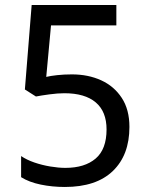

<svg xmlns="http://www.w3.org/2000/svg" viewBox="-20 -734 591 764"><path d="M238 10Q188 10 142 0.5Q96 -9 64 -29V-113Q86 -98 116.5 -87.5Q147 -77 180 -71.5Q213 -66 240 -66Q317 -66 360.5 -103Q404 -140 404 -219Q404 -290 361 -326.5Q318 -363 236 -363Q210 -363 176.5 -358.5Q143 -354 123 -350L79 -378L106 -714H443V-633H183L164 -428Q180 -432 207.5 -435Q235 -438 266 -438Q331 -438 382.5 -414.5Q434 -391 464.5 -344.5Q495 -298 495 -229Q495 -117 429 -53.5Q363 10 238 10Z"/></svg>

Font: lbangla05
Style: Book
Weight: 400
Designer: Jelle Bosma - Monotype Design Team
Foundry: Monotype Imaging Inc.
Version: Version 2.003